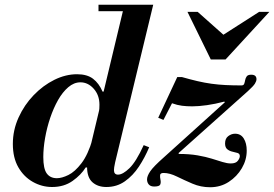

<svg xmlns="http://www.w3.org/2000/svg" viewBox="-20 -774 1152 807"><path d="M427 12Q391 12 368.5 -8Q346 -28 346 -72Q346 -86 348.5 -103.5Q351 -121 359 -153L503 -754H624L464 -92Q461 -79 460 -71Q459 -63 459 -59Q459 -40 476 -40Q496 -40 524 -67Q552 -94 584 -164L607 -155Q589 -112 564 -74Q539 -36 505 -12Q471 12 427 12ZM199 12Q156 12 118 -9.5Q80 -31 57 -71Q34 -111 34 -169Q34 -227 58 -280Q82 -333 121.5 -374Q161 -415 208.5 -438.5Q256 -462 304 -462Q346 -462 371 -443Q396 -424 411 -389H418L395 -298Q397 -309 397.5 -317.5Q398 -326 398 -334Q398 -374 374 -401Q350 -428 318 -428Q291 -428 267 -407.5Q243 -387 224 -353.5Q205 -320 191 -278.5Q177 -237 169.5 -194Q162 -151 162 -114Q162 -65 176.5 -45Q191 -25 219 -25Q240 -25 267.5 -38.5Q295 -52 322.5 -88Q350 -124 369 -189L347 -70H340Q321 -39 285 -13.5Q249 12 199 12ZM394 -727V-754H589V-727ZM628 10Q613 10 605.5 1.5Q598 -7 598 -20Q598 -34 611.5 -54Q625 -74 668 -112L925 -344L923 -347Q885 -337 850 -332Q815 -327 788 -327Q765 -327 745 -329.5Q725 -332 703 -340L667 -270L645 -279L725 -450H745Q780 -440 810 -433Q840 -426 869 -422Q898 -418 928.5 -416.5Q959 -415 995 -415Q1004 -415 1006.5 -422Q1009 -429 1010.5 -437.5Q1012 -446 1017 -453Q1022 -460 1036 -460Q1058 -460 1058 -441Q1058 -433 1051.5 -422.5Q1045 -412 1022 -391L731 -131V-127Q776 -127 810.5 -121Q845 -115 870.5 -107Q896 -99 915.5 -93Q935 -87 950 -87Q971 -87 979.5 -98Q988 -109 988 -118Q988 -128 978.5 -131Q969 -134 957 -136.5Q945 -139 935.5 -146.5Q926 -154 926 -171Q926 -192 939.5 -202Q953 -212 968 -212Q992 -212 1004.5 -192Q1017 -172 1017 -141Q1017 -102 996.5 -67Q976 -32 941.5 -9.5Q907 13 863 13Q824 13 789 -2Q754 -17 723.5 -32Q693 -47 668 -47Q654 -47 653 -38.5Q652 -30 654.5 -18.5Q657 -7 653.5 1.5Q650 10 628 10ZM866 -524 768 -724H811L919 -628L1069 -724H1112L928 -524Z"/></svg>

Font: Libre Bodoni Medium
Style: Italic
Weight: 500
Italic angle: -13°
Designer: Pablo Impallari, Rodrigo Fuenzalida
Foundry: Impallari Type
Version: Version 2.005;gftools[0.9.23]